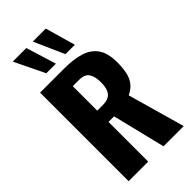

<svg xmlns="http://www.w3.org/2000/svg" viewBox="-321 -1160 1242 1242"><g transform="rotate(-45 300.0 -538.5)"><path d="M60 0V-810H283Q365 -810 425 -792Q485 -774 518.5 -727.5Q552 -681 552 -596Q552 -546 544 -507Q536 -468 514.5 -439.5Q493 -411 453 -392L564 0H379L290 -363H239V0ZM239 -466H289Q327 -466 348 -479.5Q369 -493 377.5 -518.5Q386 -544 386 -580Q386 -632 367 -661Q348 -690 297 -690H239ZM177 -870 77 -1077H201L265 -870ZM352 -870 260 -1077H379L438 -870Z"/></g></svg>

Font: Oswald
Style: Bold
Weight: 700
Designer: Vernon Adams
Foundry: Vernon Adams
Version: Version 4.103;gftools[0.9.33.dev8+g029e19f]